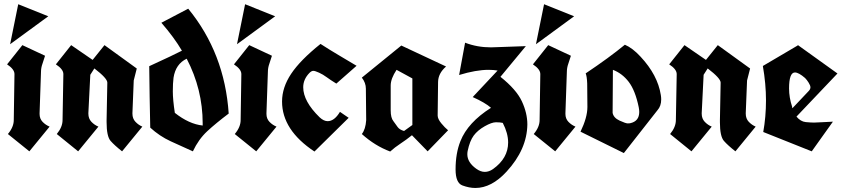

<svg xmlns="http://www.w3.org/2000/svg" viewBox="-20 -745 4069 926"><path d="M14.2 -434.6 87.9 -527.3 197.3 -476.1Q191.4 -456.1 184.6 -437Q177.7 -418 177.7 -397.9L170.9 -199.7Q170.9 -197.3 170.9 -195.3Q170.9 -172.4 185.5 -157.2Q200.2 -142.1 219.2 -134.3L121.6 -15.1L18.1 -98.6Q46.4 -132.3 46.4 -166L49.8 -387.7Q49.8 -411.1 14.2 -434.6ZM28.8 -531.7 67.9 -724.6 212.9 -666.5Z M426.8 -456.1 483.9 -527.3 639.6 -414.6 625 -356.9 618.7 -199.7Q618.7 -198.2 618.7 -196.8Q618.7 -172.9 633.3 -157.5Q647.9 -142.1 666.5 -134.3L568.8 -15.1Q532.7 -43.5 513.4 -65.4Q494.1 -87.4 494.1 -155.8Q494.1 -160.6 494.1 -166L497.6 -346.7Q497.6 -367.2 435.1 -415L415.5 -384.3L406.2 -199.7Q406.2 -198.2 406.2 -196.8Q406.2 -172.9 420.9 -157.5Q435.5 -142.1 454.6 -134.3L356.9 -15.1L253.9 -98.6Q281.7 -132.3 281.7 -166L285.6 -387.7Q285.6 -411.1 249.5 -434.6L323.2 -527.3Z M857.4 -500.5Q819.8 -564.5 758.3 -635.3L887.7 -703.1Q1063.5 -488.8 1083 -197.3Q1022 -151.4 979.7 -112.3Q937.5 -73.2 910.2 -15.1Q856.4 -39.1 803 -63.7Q749.5 -88.4 704.6 -129.4Q702.6 -203.1 701.7 -277.3Q700.7 -351.6 699.7 -425.8Q816.9 -479.5 857.4 -500.5ZM957.5 -139.6Q957.5 -144.5 957.5 -149.9Q957.5 -314 880.4 -461.9Q827.1 -436.5 816.9 -370.1Q813.5 -344.2 813.5 -304.2Q813.5 -264.2 823.2 -200.7Q891.6 -146.5 957.5 -139.6Z M1108.4 -434.6 1182.1 -527.3 1291.5 -476.1Q1285.6 -456.1 1278.8 -437Q1272 -418 1272 -397.9L1265.1 -199.7Q1265.1 -197.3 1265.1 -195.3Q1265.1 -172.4 1279.8 -157.2Q1294.4 -142.1 1313.5 -134.3L1215.8 -15.1L1112.3 -98.6Q1140.6 -132.3 1140.6 -166L1144 -387.7Q1144 -411.1 1108.4 -434.6ZM1123 -531.7 1162.1 -724.6 1307.1 -666.5Z M1661.6 -176.8 1496.6 -14.2Q1340.3 -117.7 1340.3 -255.4Q1340.3 -323.2 1384.3 -389.2Q1428.2 -455.1 1525.9 -533.2Q1567.9 -505.9 1612.3 -479.7Q1656.7 -453.6 1699.7 -427.7L1602.1 -341.8Q1572.8 -359.9 1555.4 -372.8Q1538.1 -385.7 1518.8 -394.5Q1499.5 -403.3 1491 -403.3Q1482.4 -403.3 1472.7 -393.6Q1442.4 -362.8 1442.4 -324.2Q1442.4 -256.3 1521.5 -179.2Q1541.5 -160.6 1560.1 -160.6Q1592.8 -160.6 1619.6 -205.6Q1629.9 -198.2 1640.4 -191.2Q1650.9 -184.1 1661.6 -176.8Z M1725.1 -370.6 1915.5 -525.4 2131.3 -424.3Q2093.3 -391.1 2092.8 -349.6L2090.8 -188Q2090.8 -171.4 2108.2 -150.4Q2125.5 -129.4 2141.1 -116.7L2042.5 -15.1L1966.8 -92.8Q1939.5 -70.8 1911.6 -52.5Q1883.8 -34.2 1861.8 -14.2Q1788.6 -41.5 1725.1 -98.6Q1743.2 -121.6 1746.1 -165.5L1744.6 -313Q1744.6 -314.9 1744.6 -316.9Q1744.6 -345.7 1725.1 -370.6ZM1892.6 -408.2Q1864.3 -365.7 1864.3 -332.5V-212.9Q1864.3 -176.3 1877.4 -160.6Q1888.7 -144.5 1898.2 -131.8Q1907.7 -119.1 1928.7 -113.3L1968.8 -142.1V-366.7Z M2348.1 -225.1Q2319.8 -250 2259.8 -276.9L2379.9 -404.8Q2359.9 -408.2 2336.4 -408.2Q2275.9 -408.2 2194.3 -383.3L2223.1 -539.1Q2281.2 -516.6 2347.7 -516.6Q2356 -516.6 2397.9 -518.3Q2439.9 -520 2516.1 -522.5L2393.6 -374.5Q2470.2 -313.5 2496.8 -256.6Q2523.4 -199.7 2523.4 -144.5Q2521.5 -23.9 2422.9 83Q2350.6 161.6 2272.5 161.6Q2243.2 161.6 2210.2 149.4Q2177.2 137.2 2177.2 72.3Q2177.2 -6.3 2200.7 -64.5Q2236.3 -154.3 2348.1 -225.1ZM2276.9 68.8Q2297.9 84 2318.1 84Q2338.4 84 2357.9 70.3Q2430.7 18.1 2430.7 -57.6Q2430.7 -102.1 2404.8 -152.3Q2392.6 -155.3 2372.1 -155.3Q2351.6 -155.3 2317.6 -136Q2283.7 -116.7 2264.6 -91.1Q2245.6 -65.4 2235.4 -16.6Q2233.9 -8.8 2233.9 -1Q2233.9 38.1 2276.9 68.8Z M2550.3 -434.6 2624 -527.3 2733.4 -476.1Q2727.5 -456.1 2720.7 -437Q2713.9 -418 2713.9 -397.9L2707 -199.7Q2707 -197.3 2707 -195.3Q2707 -172.4 2721.7 -157.2Q2736.3 -142.1 2755.4 -134.3L2657.7 -15.1L2554.2 -98.6Q2582.5 -132.3 2582.5 -166L2585.9 -387.7Q2585.9 -411.1 2550.3 -434.6ZM2564.9 -531.7 2604 -724.6 2749 -666.5Z M2804.7 -391.1Q2918.5 -467.3 2993.7 -529.3Q3031.2 -513.2 3069.3 -471.7Q3151.9 -383.3 3167 -287.1Q3168.9 -275.9 3168.9 -265.6Q3168.9 -233.4 3150.9 -213.4L2988.8 -6.8L2779.8 -109.9Q2813 -178.7 2813 -229L2812 -342.8Q2810.5 -377.9 2804.7 -391.1ZM2936 -408.2 2934.6 -200.7Q2939 -176.8 2968.3 -163.3Q2997.6 -149.9 3007.1 -149.9Q3016.6 -149.9 3020 -150.9Q3063 -160.6 3063 -205.1Q3063 -215.3 3060.5 -228Q3043.9 -308.6 3012.5 -349.9Q2981 -391.1 2936 -408.2Z M3384.8 -456.1 3441.9 -527.3 3597.7 -414.6 3583 -356.9 3576.7 -199.7Q3576.7 -198.2 3576.7 -196.8Q3576.7 -172.9 3591.3 -157.5Q3606 -142.1 3624.5 -134.3L3526.9 -15.1Q3490.7 -43.5 3471.4 -65.4Q3452.1 -87.4 3452.1 -155.8Q3452.1 -160.6 3452.1 -166L3455.6 -346.7Q3455.6 -367.2 3393.1 -415L3373.5 -384.3L3364.3 -199.7Q3364.3 -198.2 3364.3 -196.8Q3364.3 -172.9 3378.9 -157.5Q3393.6 -142.1 3412.6 -134.3L3314.9 -15.1L3211.9 -98.6Q3239.7 -132.3 3239.7 -166L3243.7 -387.7Q3243.7 -411.1 3207.5 -434.6L3281.2 -527.3Z M3895 -15.1 3661.1 -108.4Q3674.3 -181.6 3674.3 -261Q3674.3 -340.3 3659.2 -426.8L3827.6 -525.9V-527.3L3828.6 -526.9H3829.1L4019 -390.6L3821.3 -182.6Q3841.3 -158.7 3865.7 -156.2Q3890.1 -153.8 3906 -153.8Q3921.9 -153.8 3943.6 -155.5Q3965.3 -157.2 3997.1 -158.2Q3971.2 -122.1 3945.8 -86.4Q3920.4 -50.8 3895 -15.1ZM3814 -395.5Q3785.6 -395.5 3785.6 -318.4Q3785.6 -274.4 3800.3 -230.5Q3800.3 -226.1 3801.8 -223.1L3880.4 -306.2Q3888.7 -314.9 3888.7 -323.7Q3888.7 -332.5 3880.1 -346.2Q3871.6 -359.9 3862.8 -368.7Q3832 -395.5 3814 -395.5Z"/></svg>

Font: UnifrakturCook
Style: Bold
Weight: 700
Designer: j. 'mach' wust
Version: Version 2011-09-01